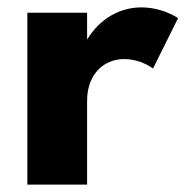

<svg xmlns="http://www.w3.org/2000/svg" viewBox="-20 -500 502 520"><path d="M54.1 0H215.9V-226.8C215.9 -298.6 260.5 -340 316.4 -340C344.5 -340 372.7 -330 394.5 -314.5L462.3 -450.9C436.8 -467.7 400 -480 363.2 -480C305.5 -480 250.9 -450.5 215.9 -392.7V-465.5H54.1Z"/></svg>

Font: Spartan MB ExtBd
Style: Regular
Weight: 800
Designer: Matt Bailey, Mirko Velimirovic
Foundry: Matt Bailey
Version: Version 1.005